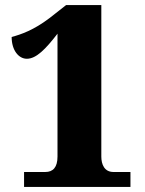

<svg xmlns="http://www.w3.org/2000/svg" viewBox="-20 -738 571 758"><path d="M75 0H495V-59H428C392 -59 380 -89 380 -120V-718H241L176 -667C113 -619 63 -602 26 -592C26 -539 54 -506 86 -506C123 -506 160 -544 207 -605V-120C207 -77 189 -59 159 -59H75Z"/></svg>

Font: Noto Serif Devanagari SemiCondensed Black
Style: Regular
Weight: 900
Width: 4
Designer: Universal Thirst, Indian Type Foundry and the Monotype Design Team
Foundry: Monotype Imaging Inc.
Version: Version 2.004